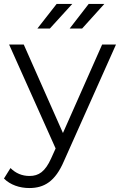

<svg xmlns="http://www.w3.org/2000/svg" viewBox="-38 -751 616 970"><path d="M327 -731H248L151 -607H214ZM377 -607 489 -731H410L314 -607ZM478 -526 280 -79 82 -526H8L243 -1L220 50C190 116 158 138 111 138C73 138 41 124 15 98L-18 151C14 183 61 199 110 199C185 199 241 166 285 63L548 -526Z"/></svg>

Font: Talent
Style: Regular
Weight: 400
Designer: Mike Powis
Version: Version 1.001;hotconv 1.0.109;makeotfexe 2.5.65596